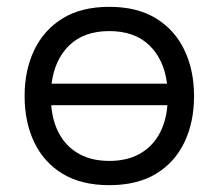

<svg xmlns="http://www.w3.org/2000/svg" viewBox="-20 -531 640 562"><path d="M300 11Q218 11 163 -22.5Q108 -56 80 -115Q52 -174 52 -250Q52 -325 80 -384Q108 -443 163 -477Q218 -511 300 -511Q382 -511 437 -477Q492 -443 520 -384Q548 -325 548 -250Q548 -174 520 -115Q492 -56 437 -22.5Q382 11 300 11ZM300 -60Q351 -60 387.5 -80Q424 -100 445 -136.5Q466 -173 470 -223H130Q134 -173 155 -136.5Q176 -100 212.5 -80Q249 -60 300 -60ZM131 -286H469Q460 -357 417 -398.5Q374 -440 300 -440Q226 -440 183 -398.5Q140 -357 131 -286Z"/></svg>

Font: Nata Sans
Style: Regular
Weight: 400
Designer: Daniel Uzquiano Cruz
Version: Version 1.001